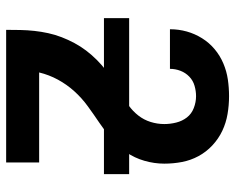

<svg xmlns="http://www.w3.org/2000/svg" viewBox="-92 -692 783 640"><g transform="rotate(90 300.0 -371.5)"><path d="M79 0V-1Q79 -24 79.5 -47.5Q80 -71 82.5 -94Q85 -117 90 -140Q95 -163 103.5 -185Q112 -207 123 -227.5Q134 -248 148 -266.5Q162 -285 178.5 -301.5Q195 -318 213.5 -332.5Q232 -347 251.5 -359.5Q271 -372 291.5 -383.5Q312 -395 331 -408.5Q350 -422 364.5 -440.5Q379 -459 386 -481.5Q393 -504 393 -527Q393 -547 388 -567Q383 -587 371 -602.5Q359 -618 339.5 -625.5Q320 -633 300 -633Q283 -633 265.5 -628Q248 -623 235 -610.5Q222 -598 215.5 -581Q209 -564 209 -546H77V-547Q77 -575 84.5 -602Q92 -629 107 -653Q122 -677 143.5 -695Q165 -713 191 -724Q217 -735 244.5 -739Q272 -743 300 -743Q330 -743 359.5 -738Q389 -733 415.5 -720.5Q442 -708 464 -687.5Q486 -667 500 -641Q514 -615 519.5 -586Q525 -557 525 -527Q525 -494 515.5 -461Q506 -428 487 -400.5Q468 -373 442 -351Q416 -329 388.5 -310.5Q361 -292 333.5 -272Q306 -252 283.5 -227Q261 -202 245 -172.5Q229 -143 221 -110H521V0ZM40 -326V-410H560V-326Z"/></g></svg>

Font: Iosevka Aile Extrabold
Style: Regular
Weight: 800
Designer: Belleve Invis
Foundry: Belleve Invis
Version: Version 27.3.5; ttfautohint (v1.8.4)